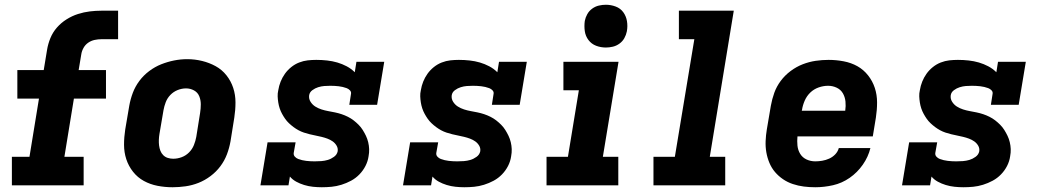

<svg xmlns="http://www.w3.org/2000/svg" viewBox="-20 -780 4390 808"><path d="M30 0V-120H104L144 -365H53V-485H164L178 -570Q182 -595 192 -619.5Q202 -644 219.5 -664Q237 -684 260 -698.5Q283 -713 308 -721Q333 -729 358 -732Q383 -735 407 -735H477V-615H407Q393 -615 378.5 -612Q364 -609 351.5 -600.5Q339 -592 331.5 -578.5Q324 -565 322 -551L311 -485H426V-365H291L251 -120H332V0Z M706 8Q674 8 643 2Q612 -4 585.5 -18.5Q559 -33 540 -57Q521 -81 511.5 -110Q502 -139 502 -171Q502 -203 507 -235L524 -335Q529 -363 539 -389.5Q549 -416 566.5 -439.5Q584 -463 608 -481Q632 -499 658.5 -509.5Q685 -520 712.5 -525.5Q740 -531 768 -531Q800 -531 830.5 -523.5Q861 -516 887.5 -501.5Q914 -487 933 -463Q952 -439 961.5 -410Q971 -381 971 -349Q971 -317 966 -285L950 -185Q945 -157 935 -130.5Q925 -104 907.5 -80.5Q890 -57 866 -39Q842 -21 815.5 -10.5Q789 0 761 4Q733 8 706 8ZM709 -112Q727 -112 744.5 -118.5Q762 -125 775.5 -138.5Q789 -152 796 -169.5Q803 -187 806 -204L822 -304Q825 -323 825 -341Q825 -359 818.5 -375Q812 -391 796.5 -399.5Q781 -408 763 -408Q745 -408 727.5 -401Q710 -394 697 -380.5Q684 -367 677.5 -350Q671 -333 668 -316L651 -216Q649 -204 648.5 -191.5Q648 -179 649.5 -167.5Q651 -156 655 -145.5Q659 -135 667 -127Q675 -119 686 -115.5Q697 -112 709 -112Z M1334 8Q1316 8 1297 6Q1278 4 1260 -1.5Q1242 -7 1226.5 -15.5Q1211 -24 1200 -37L1194 0H1076L1106 -181H1224L1216 -136Q1215 -127 1221 -120.5Q1227 -114 1235 -111Q1243 -108 1251.5 -106Q1260 -104 1268.5 -103Q1277 -102 1286 -101.5Q1295 -101 1304 -101Q1318 -101 1332 -102Q1346 -103 1359.5 -107Q1373 -111 1385.5 -120Q1398 -129 1401 -143Q1403 -156 1396.5 -167Q1390 -178 1380 -185Q1370 -192 1358 -196.5Q1346 -201 1333.5 -204Q1321 -207 1308.5 -209.5Q1296 -212 1283.5 -215Q1271 -218 1259 -222Q1247 -226 1236 -232Q1225 -238 1215 -245.5Q1205 -253 1196 -261.5Q1187 -270 1180 -280Q1173 -290 1167 -301Q1161 -312 1157 -324Q1153 -336 1151 -349Q1149 -362 1148.5 -374.5Q1148 -387 1151 -400Q1154 -419 1161 -436.5Q1168 -454 1179 -469.5Q1190 -485 1205.5 -497.5Q1221 -510 1239 -517Q1257 -524 1275 -526Q1293 -528 1311 -528Q1334 -528 1356.5 -525.5Q1379 -523 1399.5 -517Q1420 -511 1439 -501Q1458 -491 1473 -476L1480 -520H1597L1567 -339H1450L1457 -384Q1459 -393 1453 -399.5Q1447 -406 1439 -409Q1431 -412 1422.5 -414Q1414 -416 1405.5 -417Q1397 -418 1388 -418.5Q1379 -419 1370 -419Q1357 -419 1344.5 -418Q1332 -417 1319 -413Q1306 -409 1294.5 -400.5Q1283 -392 1281 -379Q1279 -364 1287 -351.5Q1295 -339 1307 -331.5Q1319 -324 1333 -319.5Q1347 -315 1361 -312.5Q1375 -310 1389.5 -307Q1404 -304 1417.5 -299.5Q1431 -295 1444 -288.5Q1457 -282 1468 -273.5Q1479 -265 1489 -255Q1499 -245 1506.5 -233Q1514 -221 1520 -208.5Q1526 -196 1529.5 -181.5Q1533 -167 1533.5 -152.5Q1534 -138 1531 -122Q1528 -101 1518 -81.5Q1508 -62 1492.5 -46Q1477 -30 1457.5 -19.5Q1438 -9 1417 -2.5Q1396 4 1375.5 6Q1355 8 1334 8Z M1934 8Q1916 8 1897 6Q1878 4 1860 -1.5Q1842 -7 1826.5 -15.5Q1811 -24 1800 -37L1794 0H1676L1706 -181H1824L1816 -136Q1815 -127 1821 -120.5Q1827 -114 1835 -111Q1843 -108 1851.5 -106Q1860 -104 1868.5 -103Q1877 -102 1886 -101.5Q1895 -101 1904 -101Q1918 -101 1932 -102Q1946 -103 1959.5 -107Q1973 -111 1985.5 -120Q1998 -129 2001 -143Q2003 -156 1996.5 -167Q1990 -178 1980 -185Q1970 -192 1958 -196.5Q1946 -201 1933.5 -204Q1921 -207 1908.5 -209.5Q1896 -212 1883.5 -215Q1871 -218 1859 -222Q1847 -226 1836 -232Q1825 -238 1815 -245.5Q1805 -253 1796 -261.5Q1787 -270 1780 -280Q1773 -290 1767 -301Q1761 -312 1757 -324Q1753 -336 1751 -349Q1749 -362 1748.5 -374.5Q1748 -387 1751 -400Q1754 -419 1761 -436.5Q1768 -454 1779 -469.5Q1790 -485 1805.5 -497.5Q1821 -510 1839 -517Q1857 -524 1875 -526Q1893 -528 1911 -528Q1934 -528 1956.5 -525.5Q1979 -523 1999.5 -517Q2020 -511 2039 -501Q2058 -491 2073 -476L2080 -520H2197L2167 -339H2050L2057 -384Q2059 -393 2053 -399.5Q2047 -406 2039 -409Q2031 -412 2022.5 -414Q2014 -416 2005.5 -417Q1997 -418 1988 -418.5Q1979 -419 1970 -419Q1957 -419 1944.5 -418Q1932 -417 1919 -413Q1906 -409 1894.5 -400.5Q1883 -392 1881 -379Q1879 -364 1887 -351.5Q1895 -339 1907 -331.5Q1919 -324 1933 -319.5Q1947 -315 1961 -312.5Q1975 -310 1989.5 -307Q2004 -304 2017.5 -299.5Q2031 -295 2044 -288.5Q2057 -282 2068 -273.5Q2079 -265 2089 -255Q2099 -245 2106.5 -233Q2114 -221 2120 -208.5Q2126 -196 2129.5 -181.5Q2133 -167 2133.5 -152.5Q2134 -138 2131 -122Q2128 -101 2118 -81.5Q2108 -62 2092.5 -46Q2077 -30 2057.5 -19.5Q2038 -9 2017 -2.5Q1996 4 1975.5 6Q1955 8 1934 8Z M2280 0V-120H2370L2416 -400H2351V-520H2583L2517 -120H2582V0ZM2530 -580Q2508 -580 2488.5 -587.5Q2469 -595 2456.5 -611.5Q2444 -628 2441 -649Q2438 -670 2441 -692Q2444 -707 2451.5 -720.5Q2459 -734 2472 -743.5Q2485 -753 2500 -756.5Q2515 -760 2530 -760Q2551 -760 2571 -752.5Q2591 -745 2603 -728.5Q2615 -712 2618.5 -691Q2622 -670 2618 -648Q2615 -633 2607.5 -619.5Q2600 -606 2587 -596.5Q2574 -587 2559 -583.5Q2544 -580 2530 -580Z M2730 0V-120H2820L2902 -615H2837V-735H3068L2967 -120H3032V0Z M3411 8Q3386 8 3362.5 5Q3339 2 3316.5 -5.5Q3294 -13 3275 -26Q3256 -39 3241.5 -56Q3227 -73 3218 -94.5Q3209 -116 3205 -139Q3201 -162 3202 -186.5Q3203 -211 3207 -235L3224 -335Q3229 -363 3238.5 -389.5Q3248 -416 3265.5 -439.5Q3283 -463 3307 -481Q3331 -499 3358 -509.5Q3385 -520 3412.5 -524Q3440 -528 3467 -528Q3499 -528 3530.5 -522Q3562 -516 3588 -501.5Q3614 -487 3633 -463Q3652 -439 3661.5 -410Q3671 -381 3671 -349Q3671 -317 3666 -285L3653 -206H3336Q3334 -186 3336 -167Q3338 -148 3347.5 -132.5Q3357 -117 3374 -109Q3391 -101 3411 -101Q3425 -101 3440 -103.5Q3455 -106 3469.5 -112.5Q3484 -119 3495 -130.5Q3506 -142 3510 -157H3643Q3634 -120 3611 -87Q3588 -54 3555.5 -31.5Q3523 -9 3485.5 -0.5Q3448 8 3411 8ZM3354 -314H3537Q3540 -334 3538 -353Q3536 -372 3527 -387.5Q3518 -403 3501 -411Q3484 -419 3465 -419Q3445 -419 3425 -412Q3405 -405 3390 -390.5Q3375 -376 3366.5 -356.5Q3358 -337 3355 -317Z M4034 8Q4016 8 3997 6Q3978 4 3960 -1.5Q3942 -7 3926.5 -15.5Q3911 -24 3900 -37L3894 0H3776L3806 -181H3924L3916 -136Q3915 -127 3921 -120.5Q3927 -114 3935 -111Q3943 -108 3951.5 -106Q3960 -104 3968.5 -103Q3977 -102 3986 -101.5Q3995 -101 4004 -101Q4018 -101 4032 -102Q4046 -103 4059.5 -107Q4073 -111 4085.5 -120Q4098 -129 4101 -143Q4103 -156 4096.5 -167Q4090 -178 4080 -185Q4070 -192 4058 -196.5Q4046 -201 4033.5 -204Q4021 -207 4008.5 -209.5Q3996 -212 3983.5 -215Q3971 -218 3959 -222Q3947 -226 3936 -232Q3925 -238 3915 -245.5Q3905 -253 3896 -261.5Q3887 -270 3880 -280Q3873 -290 3867 -301Q3861 -312 3857 -324Q3853 -336 3851 -349Q3849 -362 3848.5 -374.5Q3848 -387 3851 -400Q3854 -419 3861 -436.5Q3868 -454 3879 -469.5Q3890 -485 3905.5 -497.5Q3921 -510 3939 -517Q3957 -524 3975 -526Q3993 -528 4011 -528Q4034 -528 4056.5 -525.5Q4079 -523 4099.5 -517Q4120 -511 4139 -501Q4158 -491 4173 -476L4180 -520H4297L4267 -339H4150L4157 -384Q4159 -393 4153 -399.5Q4147 -406 4139 -409Q4131 -412 4122.5 -414Q4114 -416 4105.5 -417Q4097 -418 4088 -418.5Q4079 -419 4070 -419Q4057 -419 4044.5 -418Q4032 -417 4019 -413Q4006 -409 3994.5 -400.5Q3983 -392 3981 -379Q3979 -364 3987 -351.5Q3995 -339 4007 -331.5Q4019 -324 4033 -319.5Q4047 -315 4061 -312.5Q4075 -310 4089.5 -307Q4104 -304 4117.5 -299.5Q4131 -295 4144 -288.5Q4157 -282 4168 -273.5Q4179 -265 4189 -255Q4199 -245 4206.5 -233Q4214 -221 4220 -208.5Q4226 -196 4229.5 -181.5Q4233 -167 4233.5 -152.5Q4234 -138 4231 -122Q4228 -101 4218 -81.5Q4208 -62 4192.5 -46Q4177 -30 4157.5 -19.5Q4138 -9 4117 -2.5Q4096 4 4075.5 6Q4055 8 4034 8Z"/></svg>

Font: Iosevka Etoile Heavy Oblique
Style: Regular
Weight: 900
Italic angle: -9°
Designer: Belleve Invis
Foundry: Belleve Invis
Version: Version 15.5.2; ttfautohint (v1.8.4)